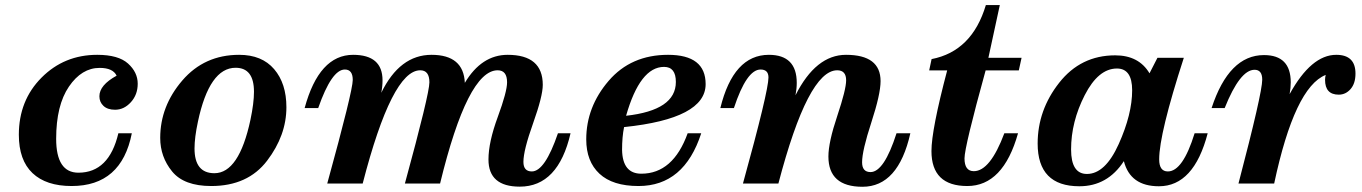

<svg xmlns="http://www.w3.org/2000/svg" viewBox="-20 -713 5292 746"><path d="M258.3 9.8Q159.2 9.8 106.2 -40.5Q53.2 -90.8 53.2 -189.5Q53.2 -322.8 141.4 -411.4Q229.5 -500 357.9 -500Q439.9 -500 477.5 -466.1Q515.1 -432.1 515.1 -387.7Q515.1 -345.2 488.5 -315.9Q461.9 -286.6 427.2 -286.6Q397.9 -286.6 382.1 -301.5Q366.2 -316.4 366.2 -338.9Q366.2 -382.3 433.1 -418.9Q418.9 -449.2 367.2 -449.2Q297.4 -449.2 247.8 -376.5Q198.2 -303.7 198.2 -173.8Q198.2 -42 284.7 -42Q403.8 -42 439.9 -195.3H492.2Q452.1 9.8 258.3 9.8Z M800.8 9.8Q694.8 9.8 648.7 -46.9Q602.5 -103.5 602.5 -177.2Q602.5 -300.3 688.2 -400.1Q773.9 -500 909.2 -500Q997.6 -500 1045.2 -444.3Q1092.8 -388.7 1092.8 -296.4Q1092.8 -187 1017.8 -88.6Q942.9 9.8 800.8 9.8ZM813 -40Q908.7 -40 953.1 -247.6Q966.8 -312.5 966.8 -356.4Q966.8 -449.7 895.5 -449.7Q793.5 -449.7 749 -240.2Q735.8 -178.7 735.8 -136.2Q735.8 -40 813 -40Z M1999.5 12.2Q1877.9 12.2 1877.9 -93.3Q1877.9 -160.6 1914.1 -258.8Q1950.2 -356.9 1950.2 -393.1Q1950.2 -439.9 1913.6 -439.9Q1796.9 -439.9 1689.9 0H1553.2Q1648.4 -348.6 1648.4 -393.1Q1648.4 -439.9 1612.8 -439.9Q1502.9 -439.9 1389.2 0H1251.5Q1350.6 -359.9 1350.6 -402.3Q1350.6 -442.9 1319.8 -442.9Q1268.6 -442.9 1216.3 -293H1163.6Q1219.7 -500 1352.1 -500Q1466.3 -500 1466.3 -400.9Q1466.3 -377 1461.4 -352.5Q1533.2 -500 1656.7 -500Q1781.2 -500 1786.1 -391.1Q1851.1 -500 1952.6 -500Q2088.9 -500 2088.9 -383.3Q2088.9 -339.4 2051.3 -234.1Q2013.7 -128.9 2013.7 -84Q2013.7 -46.9 2046.4 -46.9Q2097.2 -46.9 2147.9 -195.3H2196.8Q2148.9 12.2 1999.5 12.2Z M2460.9 9.8Q2360.4 9.8 2309.1 -38.1Q2257.8 -85.9 2257.8 -171.4Q2257.8 -297.4 2344.7 -398.7Q2431.6 -500 2575.7 -500Q2721.7 -500 2721.7 -386.2Q2721.7 -252 2404.8 -219.2Q2397 -181.2 2397 -130.4Q2398.9 -38.1 2471.7 -38.1Q2595.2 -38.1 2651.9 -195.3H2704.6Q2638.2 9.8 2460.9 9.8ZM2412.6 -263.2Q2606 -284.7 2606 -394.5Q2606 -453.1 2560.1 -453.1Q2466.8 -453.1 2412.6 -263.2Z M3331.1 12.7Q3198.7 12.7 3198.7 -105Q3198.7 -160.2 3233.2 -262.9Q3267.6 -365.7 3267.6 -400.9Q3267.6 -439.9 3232.9 -439.9Q3119.6 -439.9 3004.4 0H2866.7Q2965.8 -358.9 2965.8 -412.1Q2965.8 -442.9 2935.1 -442.9Q2880.9 -442.9 2831.5 -293H2778.8Q2829.6 -500 2967.3 -500Q3075.7 -500 3075.7 -391.1Q3075.7 -368.2 3070.8 -342.8Q3149.9 -500 3267.1 -500Q3401.4 -500 3401.4 -397.9Q3401.4 -347.2 3365.5 -237.3Q3329.6 -127.4 3329.6 -82.5Q3329.6 -44.4 3362.3 -44.4Q3415 -44.4 3463.4 -195.3H3517.1Q3470.2 12.7 3331.1 12.7Z M3738.3 9.8Q3599.1 9.8 3599.1 -126Q3599.1 -208.5 3660.2 -439.5H3590.3L3599.6 -483.4Q3756.8 -513.7 3810.5 -693.4H3864.7L3820.3 -488.3H3949.2L3938.5 -439.5H3809.6Q3727.5 -142.1 3727.5 -97.7Q3727.5 -47.9 3763.7 -47.9Q3827.1 -47.9 3882.3 -195.3H3935.5Q3877.9 9.8 3738.3 9.8Z M4579.6 -488.3Q4483.9 -192.9 4483.9 -93.8Q4483.9 -46.9 4517.6 -46.9Q4575.7 -46.9 4621.6 -195.3H4672.4Q4618.7 10.7 4482.9 10.7Q4371.6 10.7 4346.7 -86.9Q4283.2 10.7 4173.8 10.7Q4011.7 10.7 4011.7 -155.3Q4011.7 -285.2 4095.5 -391.6Q4179.2 -498 4313 -498Q4404.8 -498 4446.3 -428.2L4477.1 -488.3ZM4203.1 -37.1Q4274.4 -37.1 4326.7 -153.3Q4378.9 -269.5 4378.9 -362.3Q4378.9 -446.8 4319.8 -446.8Q4247.6 -446.8 4194.6 -343.3Q4141.6 -239.7 4141.6 -132.3Q4141.6 -37.1 4203.1 -37.1Z M4930.7 0H4792Q4884.3 -352.1 4884.3 -403.3Q4884.3 -441.9 4854.5 -441.9Q4797.9 -441.9 4738.3 -293H4687.5Q4754.9 -499 4891.1 -499Q4995.1 -499 4995.1 -393.1Q4995.1 -371.6 4990.7 -347.2Q5074.7 -500 5171.9 -500Q5246.6 -500 5246.6 -427.2Q5246.6 -388.7 5227.5 -366.9Q5208.5 -345.2 5181.6 -345.2Q5128.4 -345.2 5128.4 -402.8Q5128.4 -412.1 5130.9 -421.9Q5010.3 -374 4930.7 0Z"/></svg>

Font: Munson
Style: Bold Italic
Weight: 700
Italic angle: -12°
Designer: Paul James MIller
Foundry: High-Logic / Made with FontCreator
Version: Version 2.10;May 5, 2019;FontCreator 11.5.0.2430 64-bit